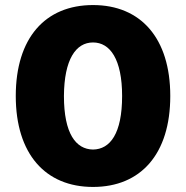

<svg xmlns="http://www.w3.org/2000/svg" viewBox="-20 -737 743 767"><path d="M351.6 9.8C542 9.8 660.2 -121.1 660.2 -353.5C660.2 -585 542 -716.8 351.6 -716.8C161.1 -716.8 43 -585.9 43 -353.5C43 -122.1 161.1 9.8 351.6 9.8ZM351.6 -139.6C283.2 -140.6 235.4 -203.1 235.4 -353.5C236.3 -500 283.2 -567.4 351.6 -567.4C419.9 -567.4 467.8 -500 467.8 -353.5C467.8 -203.1 419.9 -140.6 351.6 -139.6Z"/></svg>

Font: Pretendard Black
Style: Regular
Weight: 900
Designer: Base glyphs from Inter by Rasmus Andersson; Hangeul glyphs from Noto Sans CJK(Source Han Sans) by Jang Soo-young and Kan
Foundry: Kil Hyung-jin
Version: Version 1.309;Glyphs 3.2 (3225)